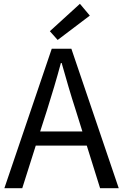

<svg xmlns="http://www.w3.org/2000/svg" viewBox="-20 -989 647 1009"><path d="M452 -907 400 -969 242 -825 283 -779ZM191 -298 227 -410C253 -493 277 -572 300 -658H304C328 -573 351 -493 378 -410L413 -298ZM506 0H604L355 -733H252L3 0H97L168 -224H436Z"/></svg>

Font: Noto Sans JP Regular
Style: Regular
Weight: 400
Designer: Ryoko NISHIZUKA (kana & ideographs); Paul D. Hunt (Latin, Greek & Cyrillic); Wenlong ZHANG (bopomofo); Sandoll Communica
Foundry: Adobe Systems Incorporated
Version: Version 1.004;PS 1.004;hotconv 1.0.82;makeotf.lib2.5.63406